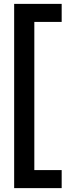

<svg xmlns="http://www.w3.org/2000/svg" viewBox="-20 -760 359 990"><path d="M157 117H298V210H53V-740H298V-647H157Z"/></svg>

Font: Georama SemiBold
Style: Regular
Weight: 600
Designer: Jean-Baptiste Levee
Foundry: Production Type
Version: Version 1.000